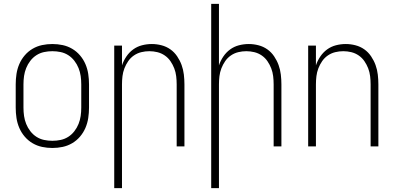

<svg xmlns="http://www.w3.org/2000/svg" viewBox="-20 -755 2040 990"><path d="M250 8Q223 8 197 2.5Q171 -3 148 -16.5Q125 -30 107.5 -50.5Q90 -71 79.5 -95.5Q69 -120 65 -146.5Q61 -173 61 -200V-320Q61 -347 65 -373.5Q69 -400 79.5 -424.5Q90 -449 107.5 -469.5Q125 -490 148 -503.5Q171 -517 197 -522.5Q223 -528 250 -528Q277 -528 303 -522.5Q329 -517 352 -503.5Q375 -490 392.5 -469.5Q410 -449 420.5 -424.5Q431 -400 435 -373.5Q439 -347 439 -320V-200Q439 -173 435 -146.5Q431 -120 420.5 -95.5Q410 -71 392.5 -50.5Q375 -30 352 -16.5Q329 -3 303 2.5Q277 8 250 8ZM250 -29Q272 -29 293 -33.5Q314 -38 332 -49.5Q350 -61 363.5 -78.5Q377 -96 385 -116Q393 -136 396 -157Q399 -178 399 -200V-320Q399 -342 396 -363Q393 -384 385 -404Q377 -424 363.5 -441.5Q350 -459 332 -470.5Q314 -482 293 -486.5Q272 -491 250 -491Q228 -491 207 -486.5Q186 -482 168 -470.5Q150 -459 136.5 -441.5Q123 -424 115 -404Q107 -384 104 -363Q101 -342 101 -320V-200Q101 -178 104 -157Q107 -136 115 -116Q123 -96 136.5 -78.5Q150 -61 168 -49.5Q186 -38 207 -33.5Q228 -29 250 -29Z M569 215V-520H609V-418Q617 -442 631.5 -463.5Q646 -485 666.5 -500Q687 -515 712 -521.5Q737 -528 763 -528Q788 -528 813 -521.5Q838 -515 858.5 -500.5Q879 -486 893.5 -464.5Q908 -443 916.5 -419.5Q925 -396 928 -370.5Q931 -345 931 -320V0H891V-320Q891 -341 888.5 -362Q886 -383 878.5 -402.5Q871 -422 859 -439.5Q847 -457 829.5 -469Q812 -481 791.5 -486Q771 -491 750 -491Q729 -491 708.5 -486Q688 -481 670.5 -469Q653 -457 641 -439.5Q629 -422 621.5 -402.5Q614 -383 611.5 -362Q609 -341 609 -320V215Z M1069 215V-735H1109V-418Q1117 -442 1131.5 -463.5Q1146 -485 1166.5 -500Q1187 -515 1212 -521.5Q1237 -528 1263 -528Q1288 -528 1313 -521.5Q1338 -515 1358.5 -500.5Q1379 -486 1393.5 -464.5Q1408 -443 1416.5 -419.5Q1425 -396 1428 -370.5Q1431 -345 1431 -320V0H1391V-320Q1391 -341 1388.5 -362Q1386 -383 1378.5 -402.5Q1371 -422 1359 -439.5Q1347 -457 1329.5 -469Q1312 -481 1291.5 -486Q1271 -491 1250 -491Q1229 -491 1208.5 -486Q1188 -481 1170.5 -469Q1153 -457 1141 -439.5Q1129 -422 1121.5 -402.5Q1114 -383 1111.5 -362Q1109 -341 1109 -320V215Z M1569 0V-520H1609V-418Q1617 -442 1631.5 -463.5Q1646 -485 1666.5 -500Q1687 -515 1712 -521.5Q1737 -528 1763 -528Q1788 -528 1813 -521.5Q1838 -515 1858.5 -500.5Q1879 -486 1893.5 -464.5Q1908 -443 1916.5 -419.5Q1925 -396 1928 -370.5Q1931 -345 1931 -320V0H1891V-320Q1891 -341 1888.5 -362Q1886 -383 1878.5 -402.5Q1871 -422 1859 -439.5Q1847 -457 1829.5 -469Q1812 -481 1791.5 -486Q1771 -491 1750 -491Q1729 -491 1708.5 -486Q1688 -481 1670.5 -469Q1653 -457 1641 -439.5Q1629 -422 1621.5 -402.5Q1614 -383 1611.5 -362Q1609 -341 1609 -320V0Z"/></svg>

Font: Iosevka Extralight
Style: Regular
Weight: 200
Monospace: yes
Designer: Belleve Invis
Foundry: Belleve Invis
Version: Version 32.0.1; ttfautohint (v1.8.4)